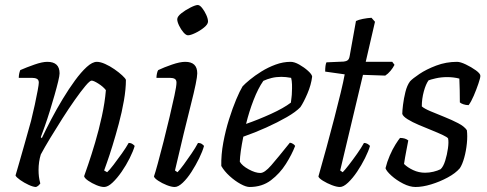

<svg xmlns="http://www.w3.org/2000/svg" viewBox="-20 -747 1944 767"><path d="M124 0Q113 0 94.5 -8.5Q76 -17 60.5 -28Q45 -39 42 -46Q46 -60 55.5 -92.5Q65 -125 77.5 -169.5Q90 -214 104 -264Q112 -296 119 -328.5Q126 -361 130.5 -385.5Q135 -410 135 -417Q135 -428 127.5 -432Q120 -436 108 -436H55Q55 -452 61 -467Q86 -478 117.5 -489Q149 -500 169 -500Q218 -500 218 -454Q218 -445 212.5 -422Q207 -399 198 -367.5Q189 -336 179 -303.5Q169 -271 159 -243Q149 -215 143 -199L147 -195Q163 -229 184.5 -270Q206 -311 230.5 -351.5Q255 -392 279.5 -425.5Q304 -459 326.5 -479.5Q349 -500 367 -500Q381 -500 400 -491.5Q419 -483 437 -470.5Q455 -458 468 -446Q481 -434 483 -428Q483 -391 475 -345Q467 -299 454.5 -252.5Q442 -206 429.5 -165.5Q417 -125 407.5 -98.5Q398 -72 396 -66L408 -59Q417 -67 433.5 -88.5Q450 -110 467 -134Q484 -158 494 -176Q503 -176 509.5 -171.5Q516 -167 518 -164Q512 -143 498 -115Q484 -87 466 -61Q448 -35 429.5 -17.5Q411 0 396 0Q383 0 365 -7.5Q347 -15 332.5 -25Q318 -35 316 -43Q320 -54 332.5 -90.5Q345 -127 360 -177.5Q375 -228 387 -283Q399 -338 403 -387Q392 -401 373 -413Q354 -425 346 -425Q339 -425 321 -403.5Q303 -382 279 -348Q255 -314 229.5 -274Q204 -234 181 -196Q158 -158 143 -130Q134 -101 134 -68Q134 -54 135.5 -41.5Q137 -29 141 -14Q139 -11 135 -7Q131 -3 124 0Z M678 0Q665 0 646 -7.5Q627 -15 612 -25Q597 -35 595 -42Q600 -56 610.5 -94.5Q621 -133 633.5 -182Q646 -231 657.5 -280Q669 -329 677 -366Q685 -403 685 -417Q685 -428 678 -432Q671 -436 659 -436H605Q605 -444 607 -453.5Q609 -463 612 -467Q635 -478 667 -489Q699 -500 720 -500Q768 -500 768 -454Q768 -429 742.5 -329Q717 -229 679 -66L689 -59Q699 -69 714 -89.5Q729 -110 745 -133.5Q761 -157 771 -176Q780 -176 786 -172Q792 -168 795 -164Q789 -142 775.5 -114.5Q762 -87 745 -60.5Q728 -34 710 -17Q692 0 678 0ZM731 -606Q723 -606 713 -617.5Q703 -629 695.5 -644.5Q688 -660 688 -670Q688 -681 704.5 -694Q721 -707 741 -717Q761 -727 770 -727Q778 -727 787.5 -715Q797 -703 804 -687.5Q811 -672 811 -661Q811 -650 795 -637Q779 -624 760 -615Q741 -606 731 -606Z M977 0Q963 0 941 -12Q919 -24 897.5 -43.5Q876 -63 864 -84Q863 -129 872 -177.5Q881 -226 895 -270.5Q909 -315 923.5 -349.5Q938 -384 949 -402Q958 -412 978 -428.5Q998 -445 1024.5 -461.5Q1051 -478 1081 -489Q1111 -500 1141 -500Q1156 -500 1175.5 -489Q1195 -478 1210.5 -464Q1226 -450 1227 -441Q1223 -408 1208 -373Q1193 -338 1180 -319Q1162 -300 1125.5 -279Q1089 -258 1043.5 -237.5Q998 -217 952 -201Q939 -137 938 -101Q947 -85 973.5 -70.5Q1000 -56 1020 -56Q1037 -56 1063.5 -86.5Q1090 -117 1138 -177Q1145 -176 1151 -172Q1157 -168 1159 -164Q1146 -130 1122 -92Q1098 -54 1062.5 -27Q1027 0 977 0ZM963 -252Q1012 -269 1062.5 -292Q1113 -315 1142 -337Q1143 -346 1144.5 -357.5Q1146 -369 1146 -378Q1147 -394 1146.5 -409.5Q1146 -425 1143 -436Q1132 -438 1122.5 -439Q1113 -440 1104 -440Q1083 -440 1065 -435.5Q1047 -431 1032 -424Q1011 -394 993 -347.5Q975 -301 963 -252Z M1338 0Q1325 0 1305.5 -7.5Q1286 -15 1270 -25Q1254 -35 1252 -42Q1268 -98 1284.5 -158.5Q1301 -219 1315.5 -275Q1330 -331 1341 -376.5Q1352 -422 1357 -450L1279 -461Q1279 -487 1284 -498L1353 -501Q1363 -502 1369 -506.5Q1375 -511 1377 -524L1402 -663Q1412 -668 1429.5 -671.5Q1447 -675 1464 -676L1478 -660L1441 -500H1547L1556 -488Q1550 -476 1540 -464Q1530 -452 1519 -445L1430 -448L1339 -66L1349 -59Q1358 -68 1373.5 -88Q1389 -108 1406 -132Q1423 -156 1434 -176Q1442 -176 1448.5 -172Q1455 -168 1458 -164Q1452 -143 1438 -115Q1424 -87 1406.5 -61Q1389 -35 1370.5 -17.5Q1352 0 1338 0Z M1640 0Q1617 0 1590.5 -13.5Q1564 -27 1544 -45Q1524 -63 1520 -75Q1526 -100 1537 -125.5Q1548 -151 1560 -170Q1572 -189 1578 -196Q1599 -196 1611 -186Q1608 -169 1603 -144Q1598 -119 1594 -92Q1608 -78 1630.5 -67.5Q1653 -57 1678 -57Q1695 -57 1711.5 -61Q1728 -65 1740 -71Q1751 -81 1758.5 -105Q1766 -129 1769.5 -154.5Q1773 -180 1770 -194Q1767 -199 1749 -207.5Q1731 -216 1705 -226.5Q1679 -237 1653 -248Q1627 -259 1608.5 -270.5Q1590 -282 1587 -292Q1587 -304 1590 -328.5Q1593 -353 1599.5 -379.5Q1606 -406 1618 -422Q1628 -433 1655.5 -451.5Q1683 -470 1722.5 -485Q1762 -500 1806 -500Q1819 -500 1841 -489.5Q1863 -479 1881 -466Q1899 -453 1899 -444Q1899 -436 1891 -412.5Q1883 -389 1872.5 -364.5Q1862 -340 1852 -327Q1841 -327 1831 -330.5Q1821 -334 1817 -338Q1817 -357 1816.5 -386Q1816 -415 1815 -433Q1804 -436 1791.5 -437.5Q1779 -439 1767 -439Q1742 -439 1720.5 -434Q1699 -429 1692 -426Q1681 -411 1673 -381.5Q1665 -352 1665 -322Q1675 -313 1700 -302.5Q1725 -292 1755 -280Q1785 -268 1810 -255Q1835 -242 1845 -227Q1848 -204 1845 -174Q1842 -144 1834.5 -117Q1827 -90 1817 -75Q1800 -55 1768.5 -38Q1737 -21 1702.5 -10.5Q1668 0 1640 0Z"/></svg>

Font: Texturina Light
Style: Italic
Weight: 300
Italic angle: -11°
Designer: Guillermo Torres Carreño
Foundry: Omnibus-Type
Version: Version 1.002; ttfautohint (v1.8.3)